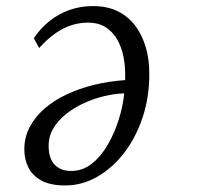

<svg xmlns="http://www.w3.org/2000/svg" viewBox="-20 -582 636 616"><path d="M88.5 -459.5Q110.5 -492 139.5 -515Q168.5 -538 203.5 -550.2Q238.5 -562.5 278.5 -562.5Q324.5 -562.5 358.5 -545.5Q392.5 -528.5 414.8 -498.2Q437 -468 448.2 -428.5Q459.5 -389 459 -343Q459 -270.5 437.8 -206Q416.5 -141.5 378.8 -92.2Q341 -43 292.2 -15Q243.5 13 189 13Q142.5 13 113.5 -2.5Q84.5 -18 71.2 -44.5Q58 -71 58 -102.5Q58 -141 75 -173.8Q92 -206.5 122.2 -233Q152.5 -259.5 193.2 -278.8Q234 -298 282 -309.8Q330 -321.5 381.5 -325Q383 -364.5 376.5 -398.2Q370 -432 355 -457Q340 -482 317 -495.8Q294 -509.5 262.5 -509.5Q236.5 -509.5 210.5 -501.5Q184.5 -493.5 158.8 -475.8Q133 -458 105.5 -428ZM208.5 -33.5Q245 -33.5 274.8 -57Q304.5 -80.5 326.2 -118.5Q348 -156.5 361.5 -200Q375 -243.5 378.5 -282.5Q348.5 -281.5 315.2 -273.8Q282 -266 250.2 -251.5Q218.5 -237 192.8 -216.8Q167 -196.5 151.5 -170.8Q136 -145 136 -114Q136 -74 155.2 -53.8Q174.5 -33.5 208.5 -33.5Z"/></svg>

Font: Merriweather 24pt SemiCondensed Light
Style: Italic
Weight: 300
Width: 4
Italic angle: -7.8°
Designer: Eben Sorkin
Foundry: Eben Sorkin
Version: Version 2.101